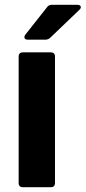

<svg xmlns="http://www.w3.org/2000/svg" viewBox="-20 -783 358 803"><path d="M76 0Q58 0 58 -18V-546Q58 -564 76 -564H192Q210 -564 210 -546V-18Q210 0 192 0ZM97 -617Q82 -617 82 -628Q82 -633 86 -638L176 -752Q183 -763 197 -763H302Q318 -763 318 -753Q318 -747 311 -741L191 -626Q182 -617 169 -617Z"/></svg>

Font: Open Sauce Two ExtraBold
Style: Regular
Weight: 800
Designer: Alfredo Marco Pradil
Foundry: Creative Sauce Fz LLC
Version: Version 1.477